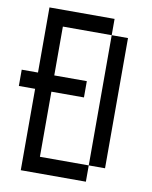

<svg xmlns="http://www.w3.org/2000/svg" viewBox="-174 -984 765 968"><g transform="rotate(10 208.5 -500.5)"><path d="M0 -83.3V-500H-83.3V-583.3H0V-916.7H333.3V-833.3H83.3V-583.3H250V-500H83.3V-166.7H333.3V-83.3ZM333.3 -166.7V-833.3H416.7V-166.7Z"/></g></svg>

Font: GalmuriMono11 Regular
Style: Regular
Weight: 400
Designer: Lee Minseo (quiple)
Version: Version 2.399;hotconv 1.1.1;makeotfexe 2.6.0 DEVELOPMENT